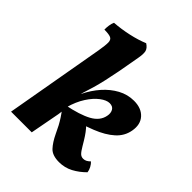

<svg xmlns="http://www.w3.org/2000/svg" viewBox="-203 -824 947 947"><g transform="rotate(45 270.0 -350.5)"><path d="M28.7 0 120.1 -519.4Q127.1 -560.6 126.8 -580.1Q126.6 -599.6 113.3 -605.6Q100.1 -611.7 68.1 -611.7Q67.6 -625.9 69.9 -641.3Q72.2 -656.8 77.7 -669Q124.9 -672.4 173.9 -683.1Q222.8 -693.9 261.3 -710Q282 -696.6 286.2 -680.4Q290.4 -664.1 284.9 -633.5Q273 -563.5 264.1 -517.3Q255.1 -471.1 247.6 -437.9Q240.1 -404.8 231.6 -375.1Q223 -345.4 210.8 -307.4H211.8Q233.8 -352.4 265.5 -388.5Q297.2 -424.5 336.4 -445.7Q375.6 -467 419.9 -467Q471.4 -467 498.8 -436.9Q526.2 -406.7 517.2 -356.9Q509.3 -311.8 474.1 -280.1Q438.9 -248.3 380.4 -225.1Q321.9 -201.9 242.6 -180.3L162.2 -193.8L194.7 -212.3Q279.9 -229.2 325.2 -254Q370.5 -278.8 378.5 -321.1Q383 -342.5 374.2 -358.2Q365.3 -373.8 343.3 -373.8Q321.9 -373.8 295 -353.5Q268 -333.2 244.4 -296.4Q220.7 -259.6 206.9 -209.3Q207 -191.6 204.8 -173Q202.6 -154.3 199.5 -140.5L173 0ZM372.1 9Q325.1 9 303.2 -14.4Q281.3 -37.9 262.5 -77.3Q251.9 -100.5 242.3 -118.4Q232.6 -136.3 221.7 -153Q210.8 -169.6 196.3 -188.6L318.7 -233.8Q337.3 -216.2 348.8 -202.7Q360.3 -189.3 371.2 -172.9Q382.1 -156.6 397.9 -129.5Q412.2 -105.2 421.6 -96.1Q431.1 -87.1 444.1 -87.1Q453.9 -87.1 462.3 -91.2Q470.7 -95.4 481 -105.1Q490.1 -97 497.7 -83Q505.3 -69 506.8 -55.3Q478.5 -26.7 444.9 -8.8Q411.2 9 372.1 9Z"/></g></svg>

Font: Vollkorn
Style: Italic
Weight: 400
Italic angle: -11°
Designer: Friedrich Althausen
Foundry: Friedrich Althausen
Version: Version 5.001